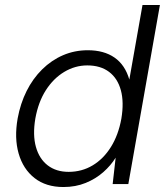

<svg xmlns="http://www.w3.org/2000/svg" viewBox="-20 -740 663 772"><path d="M235 12Q165 12 119 -24Q73 -60 55 -122.5Q37 -185 51 -264Q62 -324 87 -374Q112 -424 149.5 -461Q187 -498 233.5 -518Q280 -538 333 -538Q398 -538 440.5 -508.5Q483 -479 500 -420L553 -720H623L496 0H433L445 -106Q426 -75 395.5 -48Q365 -21 324.5 -4.5Q284 12 235 12ZM256 -49Q309 -49 352.5 -75Q396 -101 426 -149Q456 -197 468 -263Q479 -329 466 -377Q453 -425 418.5 -451Q384 -477 331 -477Q282 -477 238.5 -451Q195 -425 164.5 -377.5Q134 -330 122 -263Q111 -197 124.5 -149Q138 -101 172 -75Q206 -49 256 -49Z"/></svg>

Font: DM Sans 9pt Light
Style: Italic
Weight: 300
Italic angle: -10°
Version: Version 4.004;gftools[0.9.30]